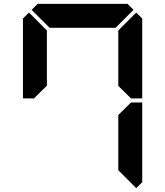

<svg xmlns="http://www.w3.org/2000/svg" viewBox="-20 -1020 856 995"><path d="M161 -515 157 -510H99V-924L130 -955L223 -862V-576ZM144 -969 175 -1000H641L672 -969L579 -876H237ZM655 -485 659 -489H717V-76L686 -45L593 -138V-424ZM686 -955 717 -924V-510H659L655 -514L593 -575V-862Z"/></svg>

Font: DSEG7 Classic
Style: Bold
Weight: 700
Designer: Keshikan(Twitter:@keshinomi_88pro)
Version: Version 0.46